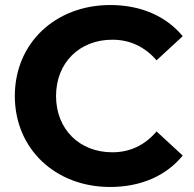

<svg xmlns="http://www.w3.org/2000/svg" viewBox="-20 -732 773 764"><path d="M418 12C540 12 641 -32 707 -113L603 -209C556 -154 497 -126 427 -126C296 -126 203 -218 203 -350C203 -482 296 -574 427 -574C497 -574 556 -546 603 -492L707 -588C641 -668 540 -712 419 -712C201 -712 39 -561 39 -350C39 -139 201 12 418 12Z"/></svg>

Font: AWKNG-Font
Style: Bold
Weight: 700
Designer: Awakening Church
Foundry: Awakening Church
Version: Version 1.700;PS 001.700;hotconv 1.0.88;makeotf.lib2.5.64775